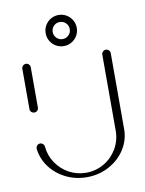

<svg xmlns="http://www.w3.org/2000/svg" viewBox="-79 -749 596 788"><g transform="rotate(-10 219.5 -355.0)"><path d="M53 -315.6Q45.6 -315.6 40.4 -320.6Q35.2 -325.6 35.2 -333V-500.7Q35.2 -508.1 40.4 -513.3Q45.6 -518.5 53 -518.5Q60 -518.5 65.2 -513.3Q70.4 -508.1 70.4 -500.7V-333Q70.4 -325.9 65.4 -320.7Q60.4 -315.6 53 -315.6ZM386.3 -518.5Q393.3 -518.5 398.5 -513.3Q403.7 -508.1 403.7 -500.7V-184.4Q403.7 -139.3 379.1 -100.7Q354.4 -62.2 312.2 -39.4Q270 -16.7 219.6 -16.7Q172.2 -16.7 132 -36.7Q91.9 -56.7 66.5 -90.9Q41.1 -125.2 36.3 -166.7Q35.6 -174.4 40.7 -180.4Q45.9 -186.3 53.7 -186.3Q60.4 -186.3 65.6 -181.7Q70.7 -177 71.1 -170.4Q74.4 -133 95.2 -102Q115.9 -71.1 148.7 -53.1Q181.5 -35.2 219.6 -35.2Q260 -35.2 294.3 -55.2Q328.5 -75.2 348.5 -109.4Q368.5 -143.7 368.5 -184.4V-500.7Q368.5 -508.1 373.7 -513.3Q378.9 -518.5 386.3 -518.5ZM255.2 -627.8Q255.2 -642.6 244.8 -653Q234.4 -663.3 219.6 -663.3Q204.8 -663.3 194.4 -653Q184.1 -642.6 184.1 -627.8Q184.1 -613 194.4 -602.6Q204.8 -592.2 219.6 -592.2Q234.4 -592.2 244.8 -602.6Q255.2 -613 255.2 -627.8ZM154.8 -627.8Q154.8 -645.6 163.5 -660.4Q172.2 -675.2 187 -683.9Q201.9 -692.6 219.6 -692.6Q237.4 -692.6 252.2 -683.9Q267 -675.2 275.7 -660.4Q284.4 -645.6 284.4 -627.8Q284.4 -610 275.7 -595.2Q267 -580.4 252.2 -571.7Q237.4 -563 219.6 -563Q201.9 -563 187 -571.7Q172.2 -580.4 163.5 -595.2Q154.8 -610 154.8 -627.8Z"/></g></svg>

Font: 26F Galaxy Sans Light
Style: Regular
Weight: 300
Designer: C₂₉H₂₅N₃O₅
Version: Version 1.100